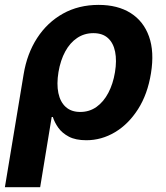

<svg xmlns="http://www.w3.org/2000/svg" viewBox="-37 -573 687 797"><path d="M-16.7 204.1 61.1 -264.8Q75.2 -350.5 117.2 -415.2Q159.3 -480 224.3 -516.4Q289.4 -552.7 372.4 -552.7Q451.4 -552.7 505.2 -518.9Q558.9 -485 581.5 -421.6Q604.2 -358.1 589.7 -268.9Q575.8 -182.1 536 -119.8Q496.2 -57.5 440.3 -24.2Q384.5 9.1 321.4 9.1Q277 9.1 248.9 -5.7Q220.7 -20.6 205 -42.8Q189.4 -64.9 182.3 -87.4H177.6L129.7 204.1ZM296.1 -108.3Q334.2 -108.3 363.7 -129.3Q393.1 -150.3 412.7 -187.6Q432.3 -224.8 440.3 -273.4Q448.2 -321.6 440.9 -358Q433.7 -394.5 411.2 -414.9Q388.8 -435.4 350.5 -435.4Q313.1 -435.4 283.4 -415.5Q253.6 -395.6 233.9 -359.4Q214.1 -323.2 205.7 -273.7Q197.6 -224.2 205.3 -186.8Q213.1 -149.5 236 -128.9Q258.9 -108.3 296.1 -108.3Z"/></svg>

Font: Inter Variable
Style: Italic
Weight: 400
Italic angle: -9.39999°
Designer: Rasmus Andersson
Foundry: rsms
Version: Version 4.001;git-9221beed3